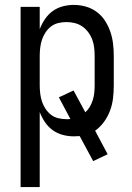

<svg xmlns="http://www.w3.org/2000/svg" viewBox="-20 -548 540 783"><path d="M64 215V-520H142V-429Q150 -450 163 -469.5Q176 -489 194.5 -502.5Q213 -516 235.5 -522Q258 -528 281 -528Q306 -528 330.5 -521Q355 -514 375 -499Q395 -484 408.5 -463Q422 -442 430 -418.5Q438 -395 441 -370Q444 -345 444 -320V-200Q444 -174 441 -148Q438 -122 429 -97.5Q420 -73 404.5 -51.5Q389 -30 368 -15L419 81L360 109L305 7Q299 7 293 7.5Q287 8 281 8Q258 8 235.5 2Q213 -4 194.5 -17.5Q176 -31 163 -50.5Q150 -70 142 -91V215ZM251 -62Q255 -62 259 -62Q263 -62 267 -63L220 -151L280 -179L328 -90Q339 -100 346.5 -113Q354 -126 358.5 -140.5Q363 -155 364.5 -170Q366 -185 366 -200V-320Q366 -337 364 -354Q362 -371 356 -387Q350 -403 339.5 -417Q329 -431 315 -440.5Q301 -450 284.5 -454Q268 -458 251 -458Q234 -458 217.5 -454Q201 -450 188 -440Q175 -430 165.5 -415.5Q156 -401 151 -385.5Q146 -370 144 -353.5Q142 -337 142 -320V-200Q142 -183 144 -166.5Q146 -150 151 -134.5Q156 -119 165.5 -104.5Q175 -90 188 -80Q201 -70 217.5 -66Q234 -62 251 -62Z"/></svg>

Font: Zed Mono
Style: Regular
Weight: 400
Monospace: yes
Designer: Belleve Invis
Foundry: Belleve Invis
Version: Version 1.0.0; ttfautohint (v1.8.4)